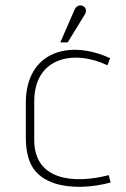

<svg xmlns="http://www.w3.org/2000/svg" viewBox="-20 -699 477 729"><path d="M393 -34C261 0 109 -13 110 -169V-314C110 -482 261 -512 388 -451L398 -478C243 -550 78 -503 78 -308V-180C78 -79 111 -28 190 -2C251 17 329 13 400 -6ZM237 -538 302 -644C310 -656 307 -672 293 -677C280 -682 268 -674 263 -662L209 -538Z"/></svg>

Font: Advent Pro
Style: ExtraLight
Weight: 250
Designer: Andreas Kalpakidis
Foundry: Andreas Kalpakidis
Version: Version 2.002 2007